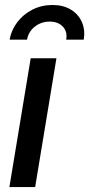

<svg xmlns="http://www.w3.org/2000/svg" viewBox="-20 -759 362 779"><path d="M18.1 0 104.5 -522.5H209L122.6 0ZM192.9 -738.8Q236.8 -738.8 267.6 -720Q298.3 -701.2 312.3 -669.2Q326.2 -637.2 319.8 -598.1H248.5Q254.4 -630.4 235.1 -650.9Q215.8 -671.4 181.6 -671.4Q147.5 -671.4 121.3 -650.9Q95.2 -630.4 89.8 -598.1H19Q25.9 -637.2 50.3 -669.2Q74.7 -701.2 111.8 -720Q148.9 -738.8 192.9 -738.8Z"/></svg>

Font: Inter 28pt Medium
Style: Italic
Weight: 500
Italic angle: -9.3988°
Designer: Rasmus Andersson
Foundry: rsms
Version: Version 4.001;git-66647c0bb